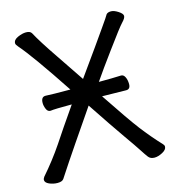

<svg xmlns="http://www.w3.org/2000/svg" viewBox="-109 -804 818 912"><g transform="rotate(-15 300.0 -347.5)"><path d="M539 19Q519 19 509 6Q499 -7 483 -32Q467 -57 425 -116.5Q383 -176 300 -301Q167 -107 141 -67.5Q115 -28 108 -17.5Q101 -7 93.5 4.5Q86 16 63 16Q42 16 22.5 7.5Q3 -1 3 -15Q3 -20 9 -29Q65 -93 111 -161Q151 -222 224 -327Q137 -327 120 -324H118Q105 -324 98.5 -339.5Q92 -355 92 -369Q92 -399 114 -399Q144 -397 236 -397Q105 -595 49 -659Q39 -670 39 -677Q39 -694 61.5 -704Q84 -714 102 -714Q122 -714 129 -703Q154 -656 216 -565Q278 -474 307 -430Q364 -509 400.5 -561Q437 -613 456 -640Q475 -667 483 -679L495 -698Q502 -706 518 -706Q533 -706 553 -693Q573 -680 573 -669Q573 -658 556 -640.5Q539 -623 469 -527Q413 -451 376 -397Q443 -397 485 -399H486Q498 -399 505 -384.5Q512 -370 512 -350Q512 -325 491 -325L373 -327Q465 -189 504 -138Q547 -82 594 -32Q600 -26 600 -19Q600 -4 578.5 7.5Q557 19 539 19Z"/></g></svg>

Font: ToneOZ-Pinyin-WenKai-Medium
Style: Medium
Weight: 700
Designer: Fontworks Inc.
Foundry: ToneOZ
Version: Version 0.240331